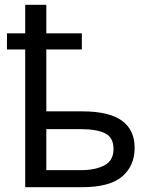

<svg xmlns="http://www.w3.org/2000/svg" viewBox="-20 -780 634 800"><path d="M173 -760V-641H321V-574H173V-316H323Q434 -316 487.5 -277.5Q541 -239 541 -164Q541 -89 489 -44.5Q437 0 321 0H85V-574H9V-641H85V-760ZM315 -242H173V-71H317Q377 -71 415 -91Q453 -111 453 -159Q453 -207 418 -224.5Q383 -242 315 -242Z"/></svg>

Font: Go Noto Kurrent-Regular
Style: Regular
Weight: 400
Designer: Monotype Design Team
Foundry: Monotype Imaging Inc.
Version: Version 2.012; ttfautohint (v1.8.4.7-5d5b)